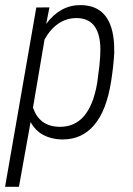

<svg xmlns="http://www.w3.org/2000/svg" viewBox="-35 -531 517 744"><path d="M341.8 -210.9 350.1 -275.4Q354 -313 354 -338.4Q354 -347.7 353.5 -355.5Q346.7 -459.5 263.7 -460.9Q262.2 -460.9 260.7 -460.9Q223.6 -460.9 192.4 -440.4Q160.2 -418.5 137.7 -378.4L92.8 -113.8Q105.5 -77.6 130.1 -59.3Q154.8 -41 192.4 -39.6Q195.3 -39.6 197.8 -39.6Q253.9 -39.6 289.6 -80.1Q327.1 -123 341.8 -210.9ZM329.6 -45.9Q282.2 9.3 208.5 9.3Q205.6 9.3 202.1 9.3Q163.1 8.3 131.3 -8.8Q101.6 -25.4 83.5 -58.1L38.6 191.9V192.9H37.6H-13.7H-15.1V191.4L105.5 -501L106 -502H106.9L154.8 -502.4H156.7L156.2 -500.5L144 -438.5Q198.7 -511.2 275.4 -511.2Q277.3 -511.2 279.3 -511.2Q399.4 -509.3 407.2 -357.4L407.7 -325.7Q405.3 -278.8 396 -218.3Q378.4 -103 329.6 -45.9Z"/></svg>

Font: MAUL Condensed Light Italic
Style: Light Italic
Weight: 300
Italic angle: -12°
Designer: MAUL
Version: Version 1.0; 2020; ttfautohint (v1.8.3)